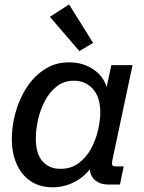

<svg xmlns="http://www.w3.org/2000/svg" viewBox="-20 -815 636 848"><path d="M212.9 12.2Q154.8 12.2 114.5 -15.4Q74.2 -43 53.2 -91.3Q32.2 -139.6 32.2 -202.1Q32.2 -243.7 41.7 -289.6Q51.3 -335.4 71.3 -380.1Q91.3 -424.8 121.6 -460.4Q151.9 -496.1 192.6 -517.8Q233.4 -539.6 285.2 -539.6Q347.2 -539.6 393.8 -507.6Q440.4 -475.6 454.1 -420.4L446.8 -410.6L471.7 -527.3H565.4L476.1 -106.9Q473.1 -92.3 476.1 -86.2Q479 -80.1 493.7 -80.1H526.4L509.8 0H460Q415.5 0 393.1 -25.9Q370.6 -51.8 378.9 -93.3L383.3 -115.7L403.3 -106Q368.2 -44.9 318.4 -16.4Q268.6 12.2 212.9 12.2ZM247.1 -69.3Q293.9 -69.3 327.6 -94.5Q361.3 -119.6 382.3 -158.7Q403.3 -197.8 413.1 -240.2Q422.9 -282.7 422.9 -317.4Q422.9 -387.2 389.6 -422.9Q356.4 -458.5 307.1 -458.5Q262.2 -458.5 230.2 -433.1Q198.2 -407.7 177.7 -368.2Q157.2 -328.6 147.7 -284.9Q138.2 -241.2 138.2 -204.1Q138.2 -136.2 167.5 -102.8Q196.8 -69.3 247.1 -69.3ZM330.6 -589.4 200.2 -740.7 285.2 -795.4 391.1 -625.5Z"/></svg>

Font: Schibsted Grotesk Medium
Style: Italic
Weight: 500
Italic angle: -12°
Designer: Bakken & Baeck AS, Henrik Kongsvoll
Foundry: Schibsted ASA
Version: Version 1.100;gftools[0.9.25]